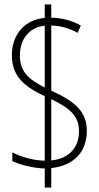

<svg xmlns="http://www.w3.org/2000/svg" viewBox="-20 -780 441 858"><path d="M180 -27V58H209V-29C313 -40 368 -104 368 -195C368 -280 317 -326 209 -375V-666C253 -665 291 -653 327 -633L341 -666C302 -688 258 -700 209 -701V-760H180V-700C94 -693 33 -629 33 -533C33 -440 87 -394 180 -350V-62C131 -62 71 -80 35 -99V-60C69 -44 125 -29 180 -27ZM180 -665V-389C109 -425 69 -458 69 -532C69 -611 116 -659 180 -665ZM209 -63V-337C295 -295 333 -261 333 -193C333 -116 283 -70 209 -63Z"/></svg>

Font: Noto Sans Sinhala ExtraCondensed ExtraLight
Style: Regular
Weight: 200
Width: 2
Designer: Jelle Bosma - Monotype Design Team
Foundry: Monotype Imaging Inc.
Version: Version 2.006